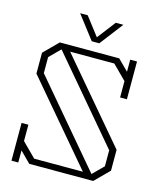

<svg xmlns="http://www.w3.org/2000/svg" viewBox="-145 -1116 1020 1227"><g transform="rotate(15 365.5 -502.0)"><path d="M681 -231V-93L588 0H165L95 -70V10H50V-178V-240H95V-132L187 -40H509L60 -569V-707L153 -800H546L616 -730V-810H661V-622V-560H616V-668L524 -760H232ZM636 -216 175 -760 105 -690V-584L566 -40L636 -110ZM516 -1014 398 -860H348L230 -1014H280L373 -893L466 -1014Z"/></g></svg>

Font: Kumar One Outline
Style: Regular
Weight: 400
Designer: Parimal Parmar
Foundry: Indian Type Foundry
Version: Version 1.000;PS 1.000;hotconv 1.0.88;makeotf.lib2.5.647800